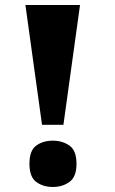

<svg xmlns="http://www.w3.org/2000/svg" viewBox="-20 -734 458 763"><path d="M147 -238 81 -714H298L232 -238ZM190 9Q151 9 124 -11Q97 -31 97 -83Q97 -136 124 -155.5Q151 -175 190 -175Q228 -175 256 -155.5Q284 -136 284 -83Q284 -31 256 -11Q228 9 190 9Z"/></svg>

Font: Noto Serif Black
Style: Regular
Weight: 900
Designer: Monotype Design Team
Foundry: Monotype Imaging Inc.
Version: Version 2.014; ttfautohint (v1.8.4.7-5d5b)